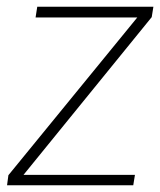

<svg xmlns="http://www.w3.org/2000/svg" viewBox="-20 -552 477 572"><path d="M1 0 5 -30 389 -500H86L91 -532H437L432 -501L50 -31H382L377 0Z"/></svg>

Font: Georama ExtraCondensed Thin ExtraLight
Style: Italic
Weight: 250
Italic angle: -9°
Version: Version 1.001